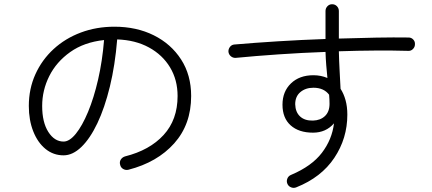

<svg xmlns="http://www.w3.org/2000/svg" viewBox="-20 -827 2040 906"><path d="M586 -26Q573 -23 561.5 -29.5Q550 -36 547 -49Q543 -63 550 -74Q557 -85 570 -89Q686 -118 752 -190Q818 -262 818 -374Q818 -450 782.5 -509Q747 -568 683 -603Q619 -638 533 -641Q523 -519 498.5 -418.5Q474 -318 439.5 -245.5Q405 -173 364 -133.5Q323 -94 280 -94Q232 -94 195 -124Q158 -154 137 -207Q116 -260 116 -327Q116 -408 147 -476.5Q178 -545 233 -595.5Q288 -646 361.5 -673.5Q435 -701 520 -701Q624 -701 705.5 -660.5Q787 -620 834.5 -546.5Q882 -473 882 -374Q882 -240 802 -150.5Q722 -61 586 -26ZM280 -159Q308 -159 338 -196Q368 -233 395.5 -299Q423 -365 443 -452Q463 -539 471 -638Q377 -628 311.5 -581.5Q246 -535 212.5 -468Q179 -401 179 -327Q179 -250 208 -204.5Q237 -159 280 -159Z M1378 57Q1366 62 1353.5 57Q1341 52 1336 40Q1331 28 1336 15.5Q1341 3 1354 -2Q1451 -43 1499 -106Q1547 -169 1556 -245Q1518 -201 1457 -201Q1390 -201 1351.5 -235.5Q1313 -270 1313 -333Q1313 -395 1353 -433.5Q1393 -472 1459 -472Q1494 -472 1525 -459Q1522 -488 1519.5 -519Q1517 -550 1516 -582Q1405 -578 1295.5 -570.5Q1186 -563 1093 -554Q1080 -553 1070 -561Q1060 -569 1058 -582Q1057 -595 1065 -605.5Q1073 -616 1086 -617Q1178 -625 1290 -632Q1402 -639 1516 -643V-775Q1516 -788 1525 -797.5Q1534 -807 1547 -807Q1561 -807 1570 -797.5Q1579 -788 1579 -775V-645Q1671 -648 1755.5 -649.5Q1840 -651 1908 -650Q1921 -650 1930 -640.5Q1939 -631 1938 -618Q1938 -605 1928.5 -595.5Q1919 -586 1906 -587Q1837 -589 1753 -588.5Q1669 -588 1579 -585Q1580 -540 1582.5 -494.5Q1585 -449 1587 -408Q1602 -385 1610.5 -354.5Q1619 -324 1619 -286Q1619 -174 1557.5 -82Q1496 10 1378 57ZM1457 -258Q1492 -259 1513.5 -279.5Q1535 -300 1535 -337Q1535 -347 1534.5 -358Q1534 -369 1533 -380Q1508 -413 1459 -413Q1422 -413 1397.5 -392.5Q1373 -372 1373 -335Q1374 -298 1396 -277.5Q1418 -257 1457 -258Z"/></svg>

Font: Zen Maru Gothic
Style: Regular
Weight: 400
Designer: Yoshimichi Ohira
Foundry: Positype
Version: Version 1.002